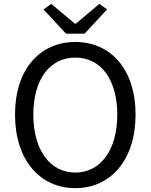

<svg xmlns="http://www.w3.org/2000/svg" viewBox="-20 -964 782 997"><path d="M371 13C555 13 684 -134 684 -369C684 -604 555 -746 371 -746C187 -746 58 -604 58 -369C58 -134 187 13 371 13ZM371 -68C239 -68 153 -186 153 -369C153 -552 239 -665 371 -665C503 -665 589 -552 589 -369C589 -186 503 -68 371 -68ZM323 -789H419L536 -915L496 -944L374 -841H369L246 -944L206 -915Z"/></svg>

Font: Source Han Sans JP
Style: Regular
Weight: 400
Designer: Ryoko NISHIZUKA 西塚涼子 (kana, bopomofo & ideographs); Paul D. Hunt (Latin, Greek & Cyrillic); Sandoll Communications 산돌커뮤니
Foundry: Adobe
Version: Version 2.004;hotconv 1.0.118;makeotfexe 2.5.65603